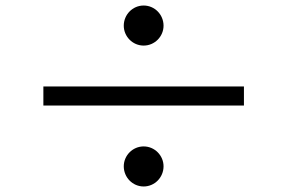

<svg xmlns="http://www.w3.org/2000/svg" viewBox="-20 -723 1040 695"><path d="M500 -703C460 -703 428 -670 428 -630C428 -591 460 -558 500 -558C540 -558 572 -591 572 -630C572 -670 540 -703 500 -703ZM863 -410H137V-341H863ZM500 -193C460 -193 428 -160 428 -121C428 -81 460 -48 500 -48C540 -48 572 -81 572 -121C572 -160 540 -193 500 -193Z"/></svg>

Font: DAIFUKU Sans JP
Style: Regular
Weight: 400
Designer: Original font ‘Source Han Sans JP’ : Ryoko NISHIZUKA  (kana, bopomofo & ideographs); Paul D. Hunt (Latin, Greek & Cyrill
Foundry: Daifuku
Version: Version 1.001